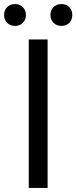

<svg xmlns="http://www.w3.org/2000/svg" viewBox="-42 -928 377 948"><path d="M100 0H193V-733H100ZM32 -800C63 -800 86 -822 86 -854C86 -886 63 -908 32 -908C1 -908 -22 -886 -22 -854C-22 -822 1 -800 32 -800ZM261 -800C293 -800 315 -822 315 -854C315 -886 293 -908 261 -908C230 -908 207 -886 207 -854C207 -822 230 -800 261 -800Z"/></svg>

Font: Noto Sans Japanese Regular
Style: Regular
Weight: 400
Designer: Ryoko NISHIZUKA (kana & ideographs); Paul D. Hunt (Latin, Greek & Cyrillic); Wenlong ZHANG (bopomofo); Sandoll Communica
Foundry: Adobe Systems Incorporated
Version: Version 1.000;PS 1;hotconv 1.0.78;makeotf.lib2.5.61930